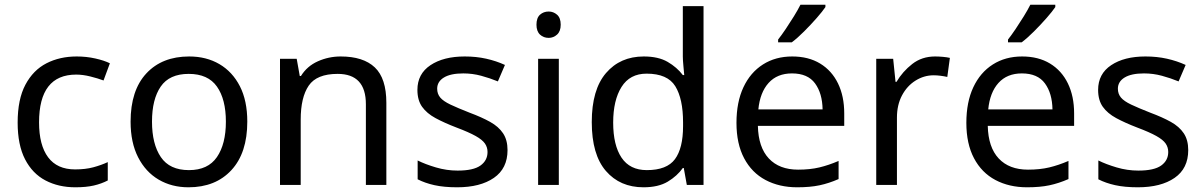

<svg xmlns="http://www.w3.org/2000/svg" viewBox="-20 -786 5115 816"><path d="M300 10Q229 10 173.5 -19Q118 -48 86.5 -109Q55 -170 55 -265Q55 -364 88 -426Q121 -488 177.5 -517Q234 -546 306 -546Q347 -546 385 -537.5Q423 -529 447 -517L420 -444Q396 -453 364 -461Q332 -469 304 -469Q146 -469 146 -266Q146 -169 184.5 -117.5Q223 -66 299 -66Q343 -66 376.5 -75Q410 -84 438 -97V-19Q411 -5 378.5 2.5Q346 10 300 10Z M1031 -269Q1031 -136 963.5 -63Q896 10 781 10Q710 10 654.5 -22.5Q599 -55 567 -117.5Q535 -180 535 -269Q535 -402 602 -474Q669 -546 784 -546Q857 -546 912.5 -513.5Q968 -481 999.5 -419.5Q1031 -358 1031 -269ZM626 -269Q626 -174 663.5 -118.5Q701 -63 783 -63Q864 -63 902 -118.5Q940 -174 940 -269Q940 -364 902 -418Q864 -472 782 -472Q700 -472 663 -418Q626 -364 626 -269Z M1428 -546Q1524 -546 1573 -499.5Q1622 -453 1622 -349V0H1535V-343Q1535 -472 1415 -472Q1326 -472 1292 -422Q1258 -372 1258 -278V0H1170V-536H1241L1254 -463H1259Q1285 -505 1331 -525.5Q1377 -546 1428 -546Z M2137 -148Q2137 -70 2079 -30Q2021 10 1923 10Q1867 10 1826.5 1Q1786 -8 1755 -24V-104Q1787 -88 1832.5 -74.5Q1878 -61 1925 -61Q1992 -61 2022 -82.5Q2052 -104 2052 -140Q2052 -160 2041 -176Q2030 -192 2001.5 -208Q1973 -224 1920 -244Q1868 -264 1831 -284Q1794 -304 1774 -332Q1754 -360 1754 -404Q1754 -472 1809.5 -509Q1865 -546 1955 -546Q2004 -546 2046.5 -536.5Q2089 -527 2126 -510L2096 -440Q2062 -454 2025 -464Q1988 -474 1949 -474Q1895 -474 1866.5 -456.5Q1838 -439 1838 -409Q1838 -387 1851 -371.5Q1864 -356 1894.5 -341.5Q1925 -327 1976 -307Q2027 -288 2063 -268Q2099 -248 2118 -219.5Q2137 -191 2137 -148Z M2312 -737Q2332 -737 2347.5 -723.5Q2363 -710 2363 -681Q2363 -653 2347.5 -639Q2332 -625 2312 -625Q2290 -625 2275 -639Q2260 -653 2260 -681Q2260 -710 2275 -723.5Q2290 -737 2312 -737ZM2355 -536V0H2267V-536Z M2715 10Q2615 10 2555 -59.5Q2495 -129 2495 -267Q2495 -405 2555.5 -475.5Q2616 -546 2716 -546Q2778 -546 2817.5 -523Q2857 -500 2882 -467H2888Q2887 -480 2884.5 -505.5Q2882 -531 2882 -546V-760H2970V0H2899L2886 -72H2882Q2858 -38 2818 -14Q2778 10 2715 10ZM2729 -63Q2814 -63 2848.5 -109.5Q2883 -156 2883 -250V-266Q2883 -366 2850 -419.5Q2817 -473 2728 -473Q2657 -473 2621.5 -416.5Q2586 -360 2586 -265Q2586 -169 2621.5 -116Q2657 -63 2729 -63Z M3347 -546Q3416 -546 3465.5 -516Q3515 -486 3541.5 -431.5Q3568 -377 3568 -304V-251H3201Q3203 -160 3247.5 -112.5Q3292 -65 3372 -65Q3423 -65 3462.5 -74.5Q3502 -84 3544 -102V-25Q3503 -7 3463 1.5Q3423 10 3368 10Q3292 10 3233.5 -21Q3175 -52 3142.5 -113.5Q3110 -175 3110 -264Q3110 -352 3139.5 -415Q3169 -478 3222.5 -512Q3276 -546 3347 -546ZM3346 -474Q3283 -474 3246.5 -433.5Q3210 -393 3203 -321H3476Q3475 -389 3444 -431.5Q3413 -474 3346 -474ZM3488 -756Q3476 -738 3451 -709.5Q3426 -681 3397.5 -652.5Q3369 -624 3345 -606H3287V-618Q3302 -637 3319.5 -663Q3337 -689 3354 -716.5Q3371 -744 3382 -766H3488Z M3954 -546Q3969 -546 3986.5 -544.5Q4004 -543 4017 -540L4006 -459Q3993 -462 3977.5 -464Q3962 -466 3948 -466Q3907 -466 3871 -443.5Q3835 -421 3813.5 -380.5Q3792 -340 3792 -286V0H3704V-536H3776L3786 -438H3790Q3816 -482 3857 -514Q3898 -546 3954 -546Z M4324 -546Q4393 -546 4442.5 -516Q4492 -486 4518.5 -431.5Q4545 -377 4545 -304V-251H4178Q4180 -160 4224.5 -112.5Q4269 -65 4349 -65Q4400 -65 4439.5 -74.5Q4479 -84 4521 -102V-25Q4480 -7 4440 1.5Q4400 10 4345 10Q4269 10 4210.5 -21Q4152 -52 4119.5 -113.5Q4087 -175 4087 -264Q4087 -352 4116.5 -415Q4146 -478 4199.5 -512Q4253 -546 4324 -546ZM4323 -474Q4260 -474 4223.5 -433.5Q4187 -393 4180 -321H4453Q4452 -389 4421 -431.5Q4390 -474 4323 -474ZM4465 -756Q4453 -738 4428 -709.5Q4403 -681 4374.5 -652.5Q4346 -624 4322 -606H4264V-618Q4279 -637 4296.5 -663Q4314 -689 4331 -716.5Q4348 -744 4359 -766H4465Z M5030 -148Q5030 -70 4972 -30Q4914 10 4816 10Q4760 10 4719.5 1Q4679 -8 4648 -24V-104Q4680 -88 4725.5 -74.5Q4771 -61 4818 -61Q4885 -61 4915 -82.5Q4945 -104 4945 -140Q4945 -160 4934 -176Q4923 -192 4894.5 -208Q4866 -224 4813 -244Q4761 -264 4724 -284Q4687 -304 4667 -332Q4647 -360 4647 -404Q4647 -472 4702.5 -509Q4758 -546 4848 -546Q4897 -546 4939.5 -536.5Q4982 -527 5019 -510L4989 -440Q4955 -454 4918 -464Q4881 -474 4842 -474Q4788 -474 4759.5 -456.5Q4731 -439 4731 -409Q4731 -387 4744 -371.5Q4757 -356 4787.5 -341.5Q4818 -327 4869 -307Q4920 -288 4956 -268Q4992 -248 5011 -219.5Q5030 -191 5030 -148Z"/></svg>

Font: Noto Sans Imperial Aramaic
Style: Regular
Weight: 400
Designer: Monotype Design Team
Foundry: Monotype Imaging Inc.
Version: Version 2.001; ttfautohint (v1.8.4.7-5d5b)